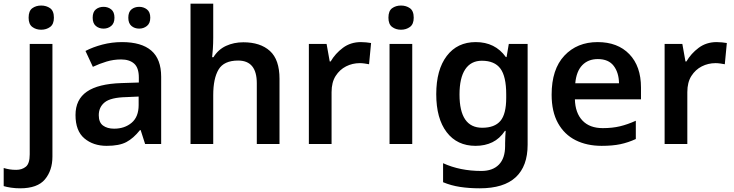

<svg xmlns="http://www.w3.org/2000/svg" viewBox="-80 -780 3976 1040"><path d="M75 -684Q75 -721 95 -735.5Q115 -750 143 -750Q171 -750 191.5 -735.5Q212 -721 212 -684Q212 -649 191.5 -634Q171 -619 143 -619Q115 -619 95 -634Q75 -649 75 -684ZM29 240Q3 240 -20.5 236.5Q-44 233 -60 228V130Q-43 135 -27.5 137.5Q-12 140 8 140Q39 140 60 123Q81 106 81 56V-542H204V68Q204 143 163.5 191.5Q123 240 29 240Z M581 -552Q686 -552 739.5 -506Q793 -460 793 -364V0H706L682 -75H678Q643 -31 604.5 -10.5Q566 10 498 10Q425 10 377 -30.5Q329 -71 329 -157Q329 -241 390.5 -283.5Q452 -326 578 -330L672 -333V-360Q672 -413 646.5 -435.5Q621 -458 576 -458Q535 -458 497 -446.5Q459 -435 423 -418L383 -504Q423 -525 474.5 -538.5Q526 -552 581 -552ZM604 -254Q520 -252 487.5 -226Q455 -200 455 -156Q455 -117 478 -100Q501 -83 538 -83Q595 -83 633 -115Q671 -147 671 -211V-257ZM422 -684Q422 -715 439 -729Q456 -743 481 -743Q505 -743 522.5 -729Q540 -715 540 -684Q540 -654 522.5 -639.5Q505 -625 481 -625Q456 -625 439 -639.5Q422 -654 422 -684ZM615 -684Q615 -715 632 -729Q649 -743 674 -743Q698 -743 716 -729Q734 -715 734 -684Q734 -654 716 -639.5Q698 -625 674 -625Q649 -625 632 -639.5Q615 -654 615 -684Z M1075 -576Q1075 -545 1073 -515Q1071 -485 1069 -470H1076Q1102 -512 1144.5 -531.5Q1187 -551 1238 -551Q1330 -551 1382 -504Q1434 -457 1434 -353V0H1311V-329Q1311 -452 1210 -452Q1133 -452 1104 -403.5Q1075 -355 1075 -265V0H952V-760H1075Z M1875 -552Q1888 -552 1903.5 -550.5Q1919 -549 1930 -547L1919 -432Q1909 -434 1895 -436Q1881 -438 1869 -438Q1829 -438 1794.5 -420.5Q1760 -403 1738 -368.5Q1716 -334 1716 -281V0H1593V-542H1689L1706 -447H1711Q1736 -490 1777.5 -521Q1819 -552 1875 -552Z M2092 -750Q2120 -750 2140.5 -735.5Q2161 -721 2161 -684Q2161 -649 2140.5 -634Q2120 -619 2092 -619Q2064 -619 2044 -634Q2024 -649 2024 -684Q2024 -721 2044 -735.5Q2064 -750 2092 -750ZM2153 -542V0H2030V-542Z M2497 -552Q2602 -552 2660 -471H2664L2676 -542H2778V4Q2778 120 2713.5 180Q2649 240 2519 240Q2461 240 2412 232.5Q2363 225 2320 207V104Q2412 146 2527 146Q2589 146 2622.5 111.5Q2656 77 2656 11V-4Q2656 -19 2657 -39Q2658 -59 2659 -71H2655Q2627 -29 2587 -9.5Q2547 10 2496 10Q2396 10 2339.5 -64Q2283 -138 2283 -270Q2283 -402 2340 -477Q2397 -552 2497 -552ZM2530 -451Q2471 -451 2440 -404.5Q2409 -358 2409 -268Q2409 -88 2532 -88Q2599 -88 2630.5 -125Q2662 -162 2662 -250V-269Q2662 -366 2630.5 -408.5Q2599 -451 2530 -451Z M3157 -552Q3266 -552 3329 -486.5Q3392 -421 3392 -306V-242H3034Q3036 -168 3075 -127Q3114 -86 3185 -86Q3237 -86 3278.5 -96Q3320 -106 3364 -126V-27Q3323 -8 3280.5 1Q3238 10 3179 10Q3099 10 3038 -20.5Q2977 -51 2942.5 -113Q2908 -175 2908 -267Q2908 -405 2977 -478.5Q3046 -552 3157 -552ZM3158 -460Q3106 -460 3074 -427Q3042 -394 3036 -329H3273Q3272 -387 3244 -423.5Q3216 -460 3158 -460Z M3802 -552Q3815 -552 3830.5 -550.5Q3846 -549 3857 -547L3846 -432Q3836 -434 3822 -436Q3808 -438 3796 -438Q3756 -438 3721.5 -420.5Q3687 -403 3665 -368.5Q3643 -334 3643 -281V0H3520V-542H3616L3633 -447H3638Q3663 -490 3704.5 -521Q3746 -552 3802 -552Z"/></svg>

Font: Noto Sans New Tai Lue Semibold
Style: Regular
Weight: 400
Designer: Monotype Design Team
Foundry: Monotype Imaging Inc.
Version: Version 2.004; ttfautohint (v1.8.4.7-5d5b)